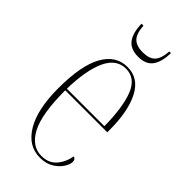

<svg xmlns="http://www.w3.org/2000/svg" viewBox="-231 -775 840 840"><g transform="rotate(45 189.5 -354.5)"><path d="M206 10Q133 10 90.5 -61Q48 -132 48 -262Q48 -403 87 -472.5Q126 -542 197 -542Q266 -542 301 -474.5Q336 -407 336 -291V-277H76Q76 -131 110.5 -65.5Q145 0 205 0Q249 0 274 -28Q299 -56 307 -99Q321 -95 321 -79Q321 -63 307.5 -42Q294 -21 268.5 -5.5Q243 10 206 10ZM308 -287Q307 -403 281.5 -467.5Q256 -532 197 -532Q139 -532 109 -469Q79 -406 76 -287ZM198 -606Q150 -606 128.5 -635Q107 -664 106 -719H118Q121 -671 140.5 -652.5Q160 -634 198 -634Q236 -634 255 -652Q274 -670 278 -719H288Q287 -664 266 -635Q245 -606 198 -606Z"/></g></svg>

Font: Noto Serif Display ExtraCondensed Thin
Style: Regular
Weight: 100
Width: 2
Designer: Monotype Design Team
Foundry: Monotype Imaging Inc.
Version: Version 2.009